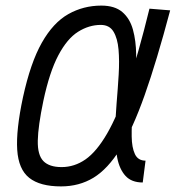

<svg xmlns="http://www.w3.org/2000/svg" viewBox="-20 -652 640 686"><path d="M500 -78 490 0Q450 0 428.5 -23.5Q407 -47 399 -87.5Q391 -128 391.5 -178Q392 -228 396.5 -281.5Q401 -335 404 -385Q407 -435 403.5 -475Q400 -515 385.5 -539Q371 -563 340 -563Q298 -563 259 -538.5Q220 -514 188.5 -454.5Q157 -395 135 -292Q116 -201 115 -149.5Q114 -98 135 -76.5Q156 -55 200 -55Q246 -55 285.5 -82.5Q325 -110 362.5 -174.5Q400 -239 437 -348.5Q474 -458 514 -621L588 -615Q540 -434 497 -312.5Q454 -191 409.5 -119.5Q365 -48 314 -17Q263 14 198 14Q123 14 84.5 -16.5Q46 -47 41.5 -117Q37 -187 62 -304Q89 -428 129.5 -499.5Q170 -571 224 -601.5Q278 -632 342 -632Q390 -632 417 -609Q444 -586 455 -546Q466 -506 466.5 -457Q467 -408 462.5 -355Q458 -302 454 -253Q450 -204 450.5 -164.5Q451 -125 462 -101.5Q473 -78 500 -78Z"/></svg>

Font: Victor Mono
Style: Italic
Weight: 400
Italic angle: -12°
Monospace: yes
Designer: Rune Bjørnerås
Version: Version 1.561;gftools[0.9.30]